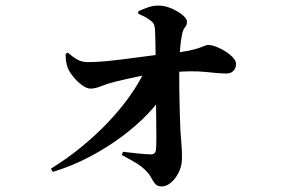

<svg xmlns="http://www.w3.org/2000/svg" viewBox="-20 -613 1040 687"><path d="M419.6 -69.9Q448.9 -66.4 474.6 -63.8Q500.4 -61.2 520 -60.6Q536.2 -60.1 538.2 -78.2Q539.5 -91.7 539.5 -122.8Q539.5 -153.9 538.8 -196.7Q538.2 -239.5 537.7 -288.5Q537.2 -337.4 537.2 -386.4Q537.2 -394.8 536.8 -416.2Q536.5 -437.7 536 -462.7Q535.5 -487.6 534.8 -505.6Q534 -518 531 -525.3Q527.9 -532.6 519.4 -538.8Q507.9 -547.9 497.4 -553.3Q486.9 -558.7 475.1 -563.4L474.6 -572.3Q487.5 -578.7 506.9 -585.8Q526.2 -593 545.6 -593Q570.6 -593 594.4 -582.4Q618.2 -571.9 633.6 -558.8Q649 -545.7 649 -535.8Q649 -522.8 641.8 -515Q634.6 -507.1 631.1 -488.5Q626.9 -465.9 624.8 -443.9Q622.7 -422 622 -405.6Q621.3 -391.5 621.3 -360.3Q621.3 -329 621.6 -290Q622 -251 623.2 -212.9Q624.5 -174.7 625.5 -146.6Q626.7 -126.9 629 -100.9Q631.2 -75 631.2 -47.1Q631.2 -20.7 620.1 2.4Q609 25.6 592.4 39.8Q575.8 54.1 559 54.1Q542.7 54.1 534.9 44.5Q527.1 34.9 520 21.2Q512.8 7.5 499.3 -5.1Q483.3 -20.3 463.3 -32Q443.3 -43.8 416.3 -58.1ZM214.8 -420.7 223.2 -424.7Q239.9 -409.3 256.4 -400Q272.8 -390.7 295.1 -390.7Q322.2 -390.7 358.3 -394Q394.5 -397.4 434.2 -402.6Q473.9 -407.8 512.3 -412.9Q550.6 -418 582.8 -421Q625 -425.6 650.9 -430.8Q676.8 -436 691.1 -441Q705.5 -446 712.7 -449.1Q719.9 -452.1 723.9 -452.1Q737.1 -452.1 754.3 -445.5Q771.5 -438.8 787.7 -428.4Q803.9 -417.9 814.2 -406.3Q824.6 -394.7 824.6 -384.5Q824.6 -369.5 815.4 -359.7Q806.1 -350 790.1 -350Q765 -350 716.4 -355.5Q667.7 -361 581 -353.7Q522.2 -349.5 475 -339.4Q427.9 -329.4 393.1 -320.9Q364.7 -314 342.4 -304.9Q320.2 -295.9 304.6 -295.9Q289.5 -295.9 271.8 -309.5Q254 -323.1 240.2 -340.9Q226.5 -358.8 222 -371.1Q218.3 -382.8 216.5 -393.6Q214.8 -404.4 214.8 -420.7ZM169.1 2.1 162 -9.3Q222 -46.6 274 -89.4Q325.9 -132.2 369 -177.9Q412.1 -223.6 444.9 -270.1Q477.8 -316.6 498.8 -361.4L576.5 -366.7L576 -290.2Q549.9 -248.7 509.1 -205.9Q468.2 -163.2 415.6 -124Q362.9 -84.7 300.7 -52Q238.5 -19.2 169.1 2.1Z"/></svg>

Font: Noto Serif JP
Style: Regular
Weight: 200
Designer: Ryoko NISHIZUKA 西塚涼子 (kana & ideographs); Frank Grießhammer (Latin, Greek & Cyrillic); Wenlong ZHANG 张文龙 (bopomofo); San
Foundry: Adobe
Version: Version 2.001;hotconv 1.1.0;makeotfexe 2.6.0